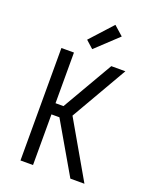

<svg xmlns="http://www.w3.org/2000/svg" viewBox="-175 -1081 951 1179"><g transform="rotate(20 300.0 -491.0)"><path d="M107 0V-735H189V-404H241L433 -735H525L313 -368L525 0H433L241 -331H189V0ZM287 -793 238 -837 370 -982 431 -928Z"/></g></svg>

Font: Iosevka Aile
Style: Regular
Weight: 400
Designer: Belleve Invis
Foundry: Belleve Invis
Version: Version 28.0.1; ttfautohint (v1.8.4)